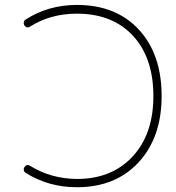

<svg xmlns="http://www.w3.org/2000/svg" viewBox="-20 -785 729 794"><path d="M81.1 -93.8Q90.8 -108.4 105.5 -98.6Q191.4 -45.9 297.9 -44.9Q442.4 -44.9 528.3 -137.7Q614.3 -230.5 614.3 -387.7Q614.3 -545.9 529.8 -637.2Q445.3 -728.5 297.9 -728.5Q189.5 -728.5 105.5 -675.8Q90.8 -666 81.1 -679.7Q78.1 -684.6 78.1 -689.5Q78.1 -699.2 85.9 -704.1Q179.7 -764.6 297.9 -764.6Q460 -764.6 554.2 -662.6Q648.4 -560.5 648.4 -387.7Q648.4 -216.8 553.2 -113.8Q458 -10.7 297.9 -10.7Q180.7 -10.7 85.9 -70.3Q78.1 -75.2 78.1 -85Q78.1 -89.8 81.1 -93.8Z"/></svg>

Font: Gen Jyuu Gothic ExtraLight
Style: Regular
Weight: 100
Designer: [Source Han Sans]
Ryoko NISHIZUKA  (kana & ideographs); Paul D. Hunt (Latin, Greek & Cyrillic); Wenlong ZHANG  (bopomofo
Version: Version 1.002.20150607